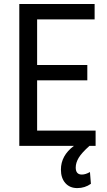

<svg xmlns="http://www.w3.org/2000/svg" viewBox="-20 -731 537 962"><path d="M417.5 -328.6H166V-76.7H459V0H428.2Q389.6 34.2 374.5 59.3Q359.4 84.5 359.4 108.4Q359.4 143.6 390.1 143.6Q408.7 143.6 430.7 130.9L435.5 189.9Q405.3 211.4 367.2 211.4Q329.6 211.4 307.4 186.3Q285.2 161.1 285.2 118.7Q285.2 48.8 350.1 0H76.7V-710.9H454.1V-633.8H166V-405.3H417.5Z"/></svg>

Font: Roboto Condensed
Style: Regular
Weight: 400
Designer: Google
Version: Version 2.001047; 2015